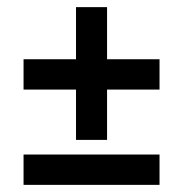

<svg xmlns="http://www.w3.org/2000/svg" viewBox="-20 -518 513 538"><path d="M193 -267H46V-352H193V-498H280V-352H427V-267H280V-126H193ZM46 -85H427V0H46Z"/></svg>

Font: Kanit
Style: Regular
Weight: 400
Designer: Katatrad Team
Foundry: Cadson Demak
Version: Version 1.001